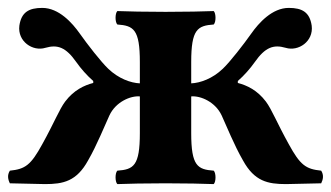

<svg xmlns="http://www.w3.org/2000/svg" viewBox="-20 -464 838 486"><path d="M399 0C447 0 498 1 521 2C527 -4 527 -26 521 -32C480 -35 464 -44 464 -127V-220C488 -222 525 -206 541 -172C553 -146 573 -96 595 -58C624 -5 658 2 704 2L793 0C798 -10 800 -21 793 -32C754 -36 740 -46 711 -99C681 -153 668 -187 653 -207C631 -236 605 -248 582 -254V-259C598 -273 613 -290 625 -307C651 -344 672 -352 703 -343C735 -333 774 -359 769 -399C764 -433 745 -444 711 -444C669 -444 635 -406 616 -379C597 -352 562 -307 544 -290C518 -265 487 -254 464 -253V-307C464 -390 480 -399 521 -402C527 -408 527 -430 521 -436C499 -435 447 -434 399 -434C351 -434 299 -435 277 -436C271 -430 271 -408 277 -402C318 -399 334 -390 334 -307V-253C311 -254 280 -265 254 -290C236 -307 201 -352 182 -379C163 -406 129 -444 87 -444C53 -444 34 -433 29 -399C24 -359 63 -333 95 -343C126 -352 147 -344 173 -307C185 -290 200 -273 216 -259V-254C193 -248 167 -236 145 -207C130 -187 117 -153 87 -99C58 -46 44 -36 5 -32C-2 -21 0 -10 5 0L94 2C140 2 174 -5 203 -58C225 -96 245 -146 257 -172C273 -206 310 -222 334 -220V-127C334 -44 318 -35 277 -32C271 -26 271 -4 277 2C300 1 351 0 399 0Z"/></svg>

Font: Libertinus Serif
Style: Bold
Weight: 700
Designer: Philipp H. Poll, Khaled Hosny
Foundry: Caleb Maclennan
Version: Version 7.050;RELEASE